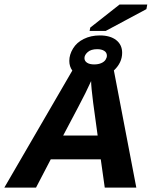

<svg xmlns="http://www.w3.org/2000/svg" viewBox="-71 -853 691 873"><path d="M446.8 -532.7 548.8 0H405.3L387.2 -128.4H159.7L92.8 0H-51.3L257.8 -532.2Q244.1 -550.8 244.1 -576.2Q244.1 -604.5 261 -632.3Q277.8 -660.2 310.1 -676Q342.3 -691.9 382.8 -691.9Q430.2 -691.9 457.3 -670.7Q484.4 -649.4 484.4 -612.8Q484.4 -567.9 446.8 -532.7ZM343.3 -484.4Q333.5 -462.4 317.1 -429.2Q300.8 -396 216.3 -236.8H373L352.5 -386.7Q343.3 -458.5 343.3 -484.4ZM336.4 -712.4 339.4 -727.5 472.7 -832.5H598.6L594.7 -811.5L409.7 -712.4ZM415 -599.6Q415 -614.3 402.8 -621.8Q390.6 -629.4 371.1 -629.4Q342.8 -629.4 327.9 -616.2Q313 -603 313 -588.9Q313 -575.7 324.7 -567.9Q336.4 -560.1 357.4 -560.1Q375.5 -560.1 389.2 -565.9Q402.8 -571.8 408.9 -581.3Q415 -590.8 415 -599.6Z"/></svg>

Font: Cousine
Style: Bold Italic
Weight: 700
Italic angle: -12°
Monospace: yes
Designer: Steve Matteson
Foundry: Ascender Corporation
Version: Version 1.20